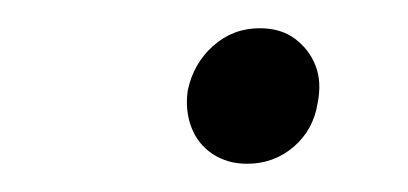

<svg xmlns="http://www.w3.org/2000/svg" viewBox="-20 -440 289 136"><path d="M155 -324Q141 -324 130.5 -331Q120 -338 115.5 -350Q111 -362 113 -376Q117 -395 131 -407.5Q145 -420 164 -420Q179 -420 189 -412.5Q199 -405 203.5 -393.5Q208 -382 205 -367Q202 -348 188 -336Q174 -324 155 -324Z"/></svg>

Font: Ysabeau Infant
Style: Italic
Weight: 400
Italic angle: -12°
Designer: Christian Thalmann (Catharsis Fonts)
Version: Version 2.001;gftools[0.9.30]; featfreeze: ss01,ss02,lnum